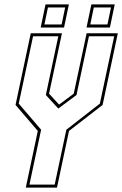

<svg xmlns="http://www.w3.org/2000/svg" viewBox="-20 -851 554 871"><path d="M97 0 151.5 -257 50.5 -375 119.5 -700H261L202.5 -426L248 -376.5L314.5 -426L373 -700H514.5L445.5 -375L293 -257L238.5 0ZM113.5 -13.5H228L281 -262.5L433 -381L498 -686.5H383.5L327 -420L245 -359H244L188 -420L244.5 -686.5H130L65 -381L166.5 -262.5ZM372.5 -726 394.5 -831H500.5L478.5 -726ZM164.5 -726 186.5 -831H292.5L270.5 -726ZM181.5 -740H259.5L275.5 -817H197.5ZM389.5 -740H467.5L483.5 -817H405.5Z"/></svg>

Font: Tourney Condensed Thin
Style: Italic
Weight: 100
Width: 3
Italic angle: -12°
Designer: Tyler Finck
Foundry: Etcetera Type Co
Version: Version 1.010; ttfautohint (v1.8.3)